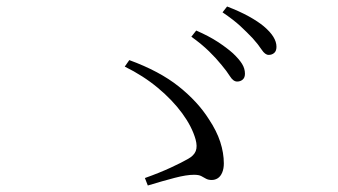

<svg xmlns="http://www.w3.org/2000/svg" viewBox="-20 -728 1040 591"><path d="M710 -477Q698 -477 688 -493Q678 -509 662 -528Q646 -548 623.5 -570Q601 -592 569 -615L584 -634Q623 -617 650.5 -599Q678 -581 697 -564Q716 -546 725 -531.5Q734 -517 734 -501Q734 -489 727 -483Q720 -477 710 -477ZM632 -174Q621 -174 614 -178Q607 -182 599.5 -186Q592 -190 577 -190Q554 -190 517.5 -180.5Q481 -171 435 -157L426 -180Q471 -196 505.5 -212Q540 -228 559 -239Q577 -249 582.5 -263Q588 -277 582 -299Q571 -338 541 -379Q511 -420 466 -457.5Q421 -495 364 -523L378 -543Q471 -509 530 -462Q589 -415 623 -361Q647 -325 658 -291Q669 -257 669 -225Q669 -209 664 -197Q659 -185 650.5 -179.5Q642 -174 632 -174ZM807 -559Q796 -559 785.5 -575Q775 -591 758 -610Q740 -629 719.5 -648Q699 -667 665 -690L679 -708Q718 -693 746 -677.5Q774 -662 792 -647Q812 -630 821.5 -614.5Q831 -599 831 -584Q831 -571 824 -565Q817 -559 807 -559Z"/></svg>

Font: Noto Serif SC ExtraLight Light
Style: Regular
Weight: 300
Version: Version 2.002-H1;hotconv 1.1.0;makeotfexe 2.6.0